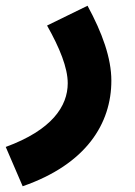

<svg xmlns="http://www.w3.org/2000/svg" viewBox="-56 -419 470 669"><path d="M23 230C245 153 332 11 332 -138C332 -217 300 -305 249 -399L108 -330C152 -252 180 -183 180 -129C180 -49 125 34 -36 93Z"/></svg>

Font: Noto Sans Arabic UI SemiCondensed Extra
Style: Regular
Weight: 800
Width: 4
Designer: Nadine Chahine - Monotype Design Team
Foundry: Monotype Imaging Inc.
Version: Version 1.900